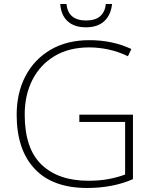

<svg xmlns="http://www.w3.org/2000/svg" viewBox="-20 -926 762 956"><path d="M375 -355H642V-34Q592 -12 534.5 -1Q477 10 414 10Q242 10 152.5 -85.5Q63 -181 63 -355Q63 -462 106 -545.5Q149 -629 230.5 -677.5Q312 -726 425 -726Q483 -726 535 -715Q587 -704 634 -682L617 -646Q569 -669 520.5 -679.5Q472 -690 424 -690Q324 -690 252 -647Q180 -604 141.5 -528.5Q103 -453 103 -356Q103 -186 187 -106Q271 -26 420 -26Q476 -26 521 -34.5Q566 -43 603 -57V-319H375ZM538 -906Q532 -851 499 -820.5Q466 -790 408 -790Q350 -790 317 -820Q284 -850 280 -906H311Q319 -824 409 -824Q455 -824 479 -845.5Q503 -867 507 -906Z"/></svg>

Font: Noto Sans Lao UI ExtLt
Style: Regular
Weight: 200
Designer: Monotype Design Team
Foundry: Monotype Imaging Inc.
Version: Version 2.000; ttfautohint (v1.8.4.7-5d5b)